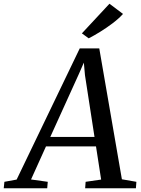

<svg xmlns="http://www.w3.org/2000/svg" viewBox="-86 -1007 754 1027"><path d="M-66 0 -62.5 -34.5 3 -46.5 340.5 -748H445L566 -48L643.5 -34.5L641 0H369.5L372 -34.5L455 -46.5L427.5 -224H160L80 -47L169.5 -34.5L166.5 0ZM183 -274.5H419.5L368.5 -605L362.5 -672L336 -611.5ZM388.5 -802 352 -828.5 499.5 -987 572 -932.5Q549.5 -907.5 516.8 -882.8Q484 -858 450 -837Q416 -816 388.5 -802Z"/></svg>

Font: Merriweather 48pt
Style: Italic
Weight: 400
Italic angle: -7.8°
Version: Version 2.101